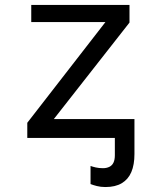

<svg xmlns="http://www.w3.org/2000/svg" viewBox="-20 -556 640 774"><path d="M405 198Q386 198 370.5 194Q355 190 345 186V113Q353 116 366 119Q379 122 395 122Q410 122 421 116.5Q432 111 437.5 99.5Q443 88 443 70V0H433V-76H522V65Q522 108 509.5 137.5Q497 167 471 182.5Q445 198 405 198ZM90 0V-61L405 -467H106V-536H502V-465L197 -76H510V0Z"/></svg>

Font: Noto Sans Mono
Style: Regular
Weight: 400
Designer: Monotype Design Team
Foundry: Monotype Imaging Inc.
Version: Version 2.014